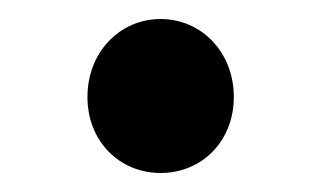

<svg xmlns="http://www.w3.org/2000/svg" viewBox="-20 -169 338 202"><path d="M149 13C192 13 226 -20 226 -67C226 -114 192 -149 149 -149C106 -149 72 -114 72 -67C72 -20 106 13 149 13Z"/></svg>

Font: Noto Sans T Chinese Medium
Style: Regular
Weight: 500
Designer: Ryoko NISHIZUKA (kana & ideographs); Paul D. Hunt (Latin, Greek & Cyrillic); Wenlong ZHANG (bopomofo); Sandoll Communica
Foundry: Adobe Systems Incorporated
Version: Version 1.000;PS 1;hotconv 1.0.78;makeotf.lib2.5.61930